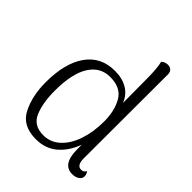

<svg xmlns="http://www.w3.org/2000/svg" viewBox="-209 -846 975 975"><g transform="rotate(45 278.5 -358.0)"><path d="M526 -29Q526 -13 511 -2.5Q496 8 473 8Q402 8 402 -100V-132Q377 -65 331 -26Q285 13 217 13Q120 13 84 -58.5Q48 -130 48 -227Q48 -364 102 -440.5Q156 -517 256 -517Q310 -517 347 -494.5Q384 -472 400 -430L399 -597Q399 -681 389 -715Q403 -729 424 -729Q440 -729 449.5 -720Q459 -711 459 -694L458 -91Q458 -40 489 -40Q508 -40 516 -57Q526 -43 526 -29ZM399 -296Q399 -373 368.5 -425.5Q338 -478 261 -478Q190 -478 150.5 -415Q111 -352 111 -229Q111 -143 135 -85.5Q159 -28 230 -28Q281 -28 319.5 -63.5Q358 -99 378.5 -160Q399 -221 399 -296Z"/></g></svg>

Font: Arima Madurai Light
Style: Regular
Weight: 300
Designer: Joana Correia and Natanael Gama
Foundry: NDISCOVER
Version: Version 1.020